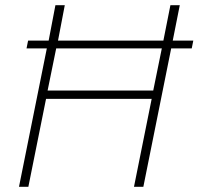

<svg xmlns="http://www.w3.org/2000/svg" viewBox="-20 -718 763 738"><path d="M563 -338H157L89 0H53L160 -532H82L88 -562H167L193 -698H229L203 -562H608L635 -698H671L644 -562H723L717 -532H638L531 0H495ZM569 -370 602 -532H196L163 -370Z"/></svg>

Font: IBM Plex Sans ExtLt
Style: Italic
Weight: 200
Italic angle: -11°
Designer: Mike Abbink, Paul van der Laan, Pieter van Rosmalen
Foundry: Bold Monday
Version: Version 3.005